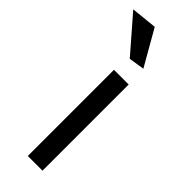

<svg xmlns="http://www.w3.org/2000/svg" viewBox="-271 -718 739 739"><g transform="rotate(45 98.0 -348.5)"><path d="M-36 -686 70 -697 153 -552 89 -542ZM76 -469H156V0H76Z"/></g></svg>

Font: Athiti Medium
Style: Regular
Weight: 500
Designer: CadsonDemak Team
Foundry: CadsonDemak
Version: Version 1.032